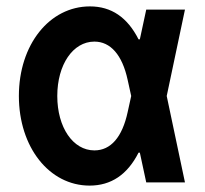

<svg xmlns="http://www.w3.org/2000/svg" viewBox="-20 -570 640 600"><path d="M261 -550C135 -550 39 -431 39 -270C39 -110 134 10 260 10C327 10 378 -24 413 -93H417L437 0H558L501 -270L558 -540H437L417 -447H413C378 -516 328 -550 261 -550ZM379 -220C362 -141 326 -100 275 -100C208 -100 159 -172 159 -270C159 -368 208 -440 275 -440C325 -440 362 -399 379 -320L390 -270Z"/></svg>

Font: CommitMono
Style: 700Regular
Weight: 700
Monospace: yes
Designer: Eigil Nikolajsen
Foundry: Eigil Nikolajsen
Version: Version 1.143